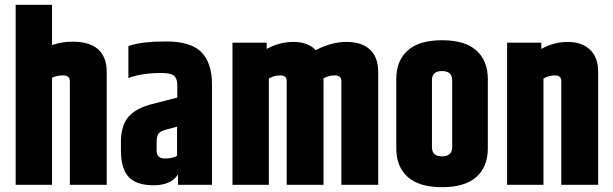

<svg xmlns="http://www.w3.org/2000/svg" viewBox="-20 -767 2543 797"><path d="M45 -747H196V-580Q236 -594 281 -594Q423 -594 423 -467V0H270V-430Q270 -454 241.5 -454Q213 -454 196 -444V0H45Z M630 -171V-143Q630 -109 665 -109Q695 -109 715 -120V-241L669 -229Q644 -222 637 -211Q630 -200 630 -171ZM513 -576Q568 -595 670 -595Q772 -595 816 -550.5Q860 -506 860 -416V0H719V-43Q690 2 618 2Q546 2 514 -32.5Q482 -67 482 -143V-177Q482 -244 511.5 -280Q541 -316 607 -334L716 -362V-417Q715 -443 701 -453.5Q687 -464 650 -464Q567 -464 513 -443Z M1291 -559Q1356 -593 1418.5 -593Q1481 -593 1515.5 -561.5Q1550 -530 1550 -467V0H1397V-430Q1397 -454 1370.5 -454Q1344 -454 1322 -441Q1323 -439 1323 -431V0H1170V-430Q1170 -454 1144 -454Q1118 -454 1096 -441V0H945V-590H1087V-564Q1140 -593 1198.5 -593Q1257 -593 1291 -559Z M1857 -434Q1857 -472 1815 -472Q1773 -472 1773 -434V-156Q1773 -118 1815 -118Q1857 -118 1857 -156ZM1625 -439Q1625 -515 1672.5 -557.5Q1720 -600 1815 -600Q1910 -600 1957.5 -557.5Q2005 -515 2005 -439V-151Q2005 -75 1957.5 -32.5Q1910 10 1815 10Q1720 10 1672.5 -32.5Q1625 -75 1625 -151Z M2227 -564Q2280 -593 2337 -593Q2394 -593 2428.5 -561.5Q2463 -530 2463 -467V0H2310V-430Q2310 -454 2284 -454Q2258 -454 2236 -441V0H2085V-590H2227Z"/></svg>

Font: Khand
Style: Bold
Weight: 700
Designer: Devanagari: Sanchit Sawaria, Jyotish Sonowal; Latin: Satya Rajpurohit
Foundry: Indian Type Foundry
Version: Version 1.101;PS 1.0;hotconv 1.0.78;makeotf.lib2.5.61930; tt